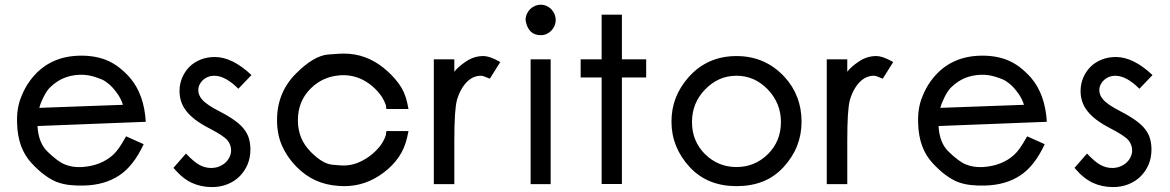

<svg xmlns="http://www.w3.org/2000/svg" viewBox="-20 -757 4876 800"><path d="M587.4 -249.5 136.2 -231.9Q140.1 -160.2 179.7 -123.5Q200.2 -104 217.8 -90.8Q235.4 -77.6 250.5 -71.8Q281.7 -58.6 322.3 -61Q401.4 -66.4 451.7 -112.3Q462.9 -122.6 475.1 -139.6Q487.3 -156.7 505.4 -189L578.6 -156.2Q536.6 -65.4 476.6 -25.9Q416.5 13.7 331.1 16.1Q299.3 17.1 270.3 13.9Q241.2 10.7 214.4 0.5Q189.9 -9.8 164.1 -29.1Q138.2 -48.3 110.8 -78.1Q82.5 -108.9 67.6 -149.7Q52.7 -190.4 51.3 -242.2Q48.3 -305.2 68.8 -354.5Q75.7 -372.1 84.5 -388.4Q93.3 -404.8 104 -419.4Q177.7 -521 308.1 -524.9Q338.9 -525.9 366.7 -521.7Q394.5 -517.6 420.4 -507.8Q449.7 -496.1 474.4 -477.3Q499 -458.5 522 -432.6Q580.6 -363.8 587.4 -249.5ZM492.2 -320.3Q483.9 -347.2 466.3 -370.8Q448.7 -394.5 432.6 -407.7Q416.5 -420.9 404.1 -426Q391.6 -431.2 388.2 -432.1Q368.7 -439.5 349.6 -442.9Q330.6 -446.3 309.6 -445.3Q276.4 -443.8 247.1 -432.1Q217.8 -420.4 190.9 -395Q179.2 -384.3 169.9 -368.4Q160.6 -352.5 152.3 -332.5Q148.4 -324.2 145.8 -314.5Q143.1 -304.7 143.6 -307.6Z M1023.4 -133.8Q1023.4 -100.1 1011.5 -71.8Q999.5 -43.5 978.3 -22.2Q957 -1 927.5 10.7Q897.9 22.5 863.8 22.5Q817.4 22.5 778.8 4.6Q740.2 -13.2 702.6 -57.6L754.9 -117.2Q787.6 -82.5 811 -69.8Q834.5 -57.1 859.9 -57.1Q877.4 -57.1 892.8 -63.2Q908.2 -69.3 919.2 -79.3Q930.2 -89.4 936.5 -102.8Q942.9 -116.2 942.9 -129.9Q942.9 -153.8 927.7 -172.4Q912.1 -191.4 849.6 -223.6Q816.9 -240.7 793.7 -258.3Q770.5 -275.9 755.9 -294.9Q741.2 -314 734.6 -334.5Q728 -355 728 -377.4Q728 -407.7 739.3 -433.8Q750.5 -460 769.8 -479Q789.1 -498 816.2 -508.8Q843.3 -519.5 875 -519.5Q947.8 -519.5 1027.8 -444.3L973.1 -387.2Q918.9 -441.4 872.6 -441.4Q858.9 -441.4 846.9 -436.8Q835 -432.1 825.9 -423.8Q816.9 -415.5 811.5 -404.5Q806.2 -393.6 806.2 -381.3Q806.2 -360.8 821.8 -342.8Q838.9 -321.3 897.5 -291.5Q972.7 -252.4 998 -217.3Q1012.2 -198.7 1017.8 -178Q1023.4 -157.2 1023.4 -133.8Z M1682.1 -210.9 1676.3 -184.1Q1665.5 -137.2 1640.9 -101.8Q1616.2 -66.4 1579.6 -38.6Q1504.4 18.6 1415 18.6Q1409.7 18.6 1403.6 18.3Q1397.5 18.1 1390.6 17.6Q1338.4 14.2 1295.2 -5.4Q1252 -24.9 1214.4 -63Q1174.8 -104 1154.5 -151.1Q1134.3 -198.2 1134.3 -256.3Q1134.3 -372.6 1214.4 -451.7Q1288.1 -524.9 1346.7 -529.8Q1375 -532.2 1391.4 -533Q1407.7 -533.7 1412.6 -533.7Q1459 -533.7 1500 -518.8Q1541 -503.9 1577.1 -475.1Q1613.3 -446.3 1639.9 -410.9Q1666.5 -375.5 1676.3 -330.6L1682.1 -302.7H1589.8L1587.9 -318.8Q1577.6 -347.2 1559.8 -368.9Q1542 -390.6 1518.1 -408.2Q1468.8 -443.8 1410.2 -443.8Q1405.3 -443.8 1401.9 -443.8Q1398.4 -443.8 1394 -442.9Q1325.2 -437.5 1275.9 -389.6Q1247.6 -361.8 1234.4 -328.6Q1221.2 -295.4 1221.2 -256.3Q1221.2 -217.3 1234.4 -184.3Q1247.6 -151.4 1275.9 -123Q1324.2 -74.7 1363.8 -70.8Q1383.3 -68.8 1395.3 -68.1Q1407.2 -67.4 1411.1 -67.4Q1440.4 -67.4 1467 -77.4Q1493.7 -87.4 1519 -105.5Q1543 -123.5 1560.8 -145Q1578.6 -166.5 1587.9 -194.3L1589.8 -210.9Z M2064.5 -498.5 2021 -429.2Q2003.4 -436.5 1996.1 -439Q1988.8 -441.4 1983.4 -441.4Q1968.8 -441.4 1954.3 -435.5Q1939.9 -429.7 1927 -417.2Q1914.1 -404.8 1902.8 -385.5Q1891.6 -366.2 1883.8 -339.8Q1878.4 -318.8 1875.7 -277.1Q1873 -235.4 1873 -169.9V10.3H1787.6V-509.8H1873V-458Q1887.7 -478 1921.4 -500.7Q1955.1 -523.4 1993.2 -523.4Q2021.5 -523.4 2064.5 -498.5Z M2295.4 -673.8Q2295.4 -661.1 2290.5 -649.7Q2285.6 -638.2 2277.3 -629.4Q2269 -620.6 2257.6 -615.5Q2246.1 -610.4 2233.4 -610.4Q2180.2 -610.4 2169.9 -672.9Q2169.9 -686.5 2174.8 -698Q2179.7 -709.5 2188.2 -718.3Q2196.8 -727.1 2208.5 -732.2Q2220.2 -737.3 2233.4 -737.3Q2246.1 -737.3 2257.6 -732.2Q2269 -727.1 2277.3 -718.3Q2285.6 -709.5 2290.5 -698Q2295.4 -686.5 2295.4 -673.8ZM2274.4 10.3H2190.9V-509.8H2274.4Z M2672.4 -434.1H2571.3V9.8H2486.8V-434.1H2399.4V-509.8H2486.8V-695.8H2571.3V-509.8H2672.4Z M3319.8 -250Q3319.8 -196.3 3301.3 -149.2Q3282.7 -102.1 3244.6 -60.5Q3206.5 -19.5 3158 -0.5Q3109.4 18.6 3048.8 18.6Q2989.3 18.6 2940.7 -0.7Q2892.1 -20 2854 -60.5Q2777.8 -143.1 2777.8 -250Q2777.8 -303.7 2795.9 -349.9Q2814 -396 2850.1 -436.5Q2928.2 -523.4 3048.8 -523.4Q3168 -523.4 3248.5 -437Q3319.8 -359.4 3319.8 -250ZM3233.9 -248.5Q3233.9 -326.7 3179.2 -384.3Q3124 -441.4 3048.8 -441.4Q2973.1 -441.4 2918 -384.3Q2863.3 -328.1 2863.3 -248.5Q2863.3 -168.5 2918 -114.3Q2972.7 -61 3048.8 -61Q3124.5 -61 3179.2 -114.3Q3233.9 -168.5 3233.9 -248.5Z M3701.7 -498.5 3658.2 -429.2Q3640.6 -436.5 3633.3 -439Q3626 -441.4 3620.6 -441.4Q3606 -441.4 3591.6 -435.5Q3577.1 -429.7 3564.2 -417.2Q3551.3 -404.8 3540 -385.5Q3528.8 -366.2 3521 -339.8Q3515.6 -318.8 3512.9 -277.1Q3510.3 -235.4 3510.3 -169.9V10.3H3424.8V-509.8H3510.3V-458Q3524.9 -478 3558.6 -500.7Q3592.3 -523.4 3630.4 -523.4Q3658.7 -523.4 3701.7 -498.5Z M4341.8 -249.5 3890.6 -231.9Q3894.5 -160.2 3934.1 -123.5Q3954.6 -104 3972.2 -90.8Q3989.7 -77.6 4004.9 -71.8Q4036.1 -58.6 4076.7 -61Q4155.8 -66.4 4206.1 -112.3Q4217.3 -122.6 4229.5 -139.6Q4241.7 -156.7 4259.8 -189L4333 -156.2Q4291 -65.4 4231 -25.9Q4170.9 13.7 4085.4 16.1Q4053.7 17.1 4024.7 13.9Q3995.6 10.7 3968.8 0.5Q3944.3 -9.8 3918.5 -29.1Q3892.6 -48.3 3865.2 -78.1Q3836.9 -108.9 3822 -149.7Q3807.1 -190.4 3805.7 -242.2Q3802.7 -305.2 3823.2 -354.5Q3830.1 -372.1 3838.9 -388.4Q3847.7 -404.8 3858.4 -419.4Q3932.1 -521 4062.5 -524.9Q4093.3 -525.9 4121.1 -521.7Q4148.9 -517.6 4174.8 -507.8Q4204.1 -496.1 4228.8 -477.3Q4253.4 -458.5 4276.4 -432.6Q4335 -363.8 4341.8 -249.5ZM4246.6 -320.3Q4238.3 -347.2 4220.7 -370.8Q4203.1 -394.5 4187 -407.7Q4170.9 -420.9 4158.4 -426Q4146 -431.2 4142.6 -432.1Q4123 -439.5 4104 -442.9Q4085 -446.3 4064 -445.3Q4030.8 -443.8 4001.5 -432.1Q3972.2 -420.4 3945.3 -395Q3933.6 -384.3 3924.3 -368.4Q3915 -352.5 3906.7 -332.5Q3902.8 -324.2 3900.1 -314.5Q3897.5 -304.7 3897.9 -307.6Z M4777.8 -133.8Q4777.8 -100.1 4765.9 -71.8Q4753.9 -43.5 4732.7 -22.2Q4711.4 -1 4681.9 10.7Q4652.3 22.5 4618.2 22.5Q4571.8 22.5 4533.2 4.6Q4494.6 -13.2 4457 -57.6L4509.3 -117.2Q4542 -82.5 4565.4 -69.8Q4588.9 -57.1 4614.3 -57.1Q4631.8 -57.1 4647.2 -63.2Q4662.6 -69.3 4673.6 -79.3Q4684.6 -89.4 4690.9 -102.8Q4697.3 -116.2 4697.3 -129.9Q4697.3 -153.8 4682.1 -172.4Q4666.5 -191.4 4604 -223.6Q4571.3 -240.7 4548.1 -258.3Q4524.9 -275.9 4510.3 -294.9Q4495.6 -314 4489 -334.5Q4482.4 -355 4482.4 -377.4Q4482.4 -407.7 4493.7 -433.8Q4504.9 -460 4524.2 -479Q4543.5 -498 4570.6 -508.8Q4597.7 -519.5 4629.4 -519.5Q4702.1 -519.5 4782.2 -444.3L4727.5 -387.2Q4673.3 -441.4 4627 -441.4Q4613.3 -441.4 4601.3 -436.8Q4589.4 -432.1 4580.3 -423.8Q4571.3 -415.5 4565.9 -404.5Q4560.5 -393.6 4560.5 -381.3Q4560.5 -360.8 4576.2 -342.8Q4593.3 -321.3 4651.9 -291.5Q4727.1 -252.4 4752.4 -217.3Q4766.6 -198.7 4772.2 -178Q4777.8 -157.2 4777.8 -133.8Z"/></svg>

Font: Kawthoolei
Style: Bold
Weight: 700
Designer: Moe Zed
Foundry: Moe Zed
Version: Version 1.000;July 10, 2024;FontCreator 14.0.0.2901 32-bit